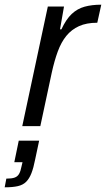

<svg xmlns="http://www.w3.org/2000/svg" viewBox="-75 -538 452 819"><path d="M20 0 129 -510H198L181 -413H187Q207 -456 231 -478.5Q255 -501 286 -509.5Q317 -518 357 -518L340 -441Q294 -441 262 -426.5Q230 -412 208 -385Q186 -358 171.5 -318.5Q157 -279 146 -229L97 0ZM-55 261 -48 224Q-25 224 -12.5 219.5Q0 215 6.5 203.5Q13 192 17 171L21 154H-14L5 62H92L75 142Q68 178 59 201Q50 224 36.5 237.5Q23 251 1 256Q-21 261 -55 261Z"/></svg>

Font: Saira SemiCondensed
Style: Italic
Weight: 400
Width: 4
Italic angle: -12°
Designer: Hector Gatti with collaboration of the Omnibus-Type team
Foundry: Omnibus-Type
Version: Version 1.101